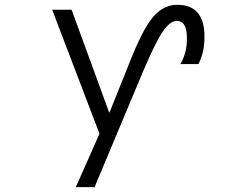

<svg xmlns="http://www.w3.org/2000/svg" viewBox="-20 -560 1040 800"><path d="M436.5 -91.8 517.6 -293.9Q574.2 -438.5 617.7 -489.3Q661.1 -540 718.8 -540Q832 -540 832 -407.2Q832 -340.8 806.6 -293H731.4Q759.8 -339.8 758.8 -402.3Q758.8 -473.6 715.8 -472.7Q689.5 -472.7 659.7 -430.7Q629.9 -388.7 577.1 -264.6L374 219.7H295.9L394.5 -2.9L197.3 -519.5H278.3L434.6 -91.8Z"/></svg>

Font: Gen Shin Gothic Monospace Normal
Style: Regular
Weight: 350
Designer: [Source Han Sans]
Ryoko NISHIZUKA  (kana & ideographs); Paul D. Hunt (Latin, Greek & Cyrillic); Wenlong ZHANG  (bopomofo
Version: Version 1.002.20150607